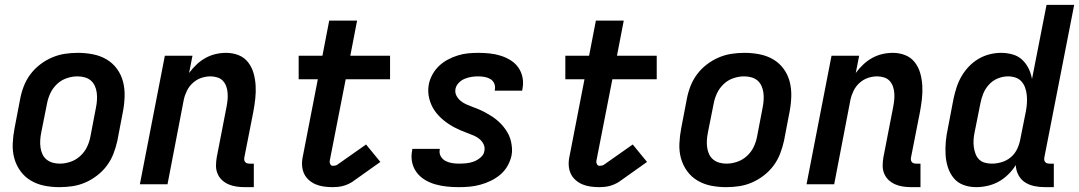

<svg xmlns="http://www.w3.org/2000/svg" viewBox="-20 -760 4451 792"><path d="M225 12Q193 12 163 6Q133 0 107.5 -15Q82 -30 64.5 -54Q47 -78 39 -107Q31 -136 32.5 -168Q34 -200 40 -231L63 -351Q68 -378 78 -404Q88 -430 105 -453Q122 -476 145.5 -494Q169 -512 195 -523Q221 -534 247.5 -538Q274 -542 301 -542Q333 -542 363.5 -536Q394 -530 419.5 -515Q445 -500 462.5 -476Q480 -452 487.5 -423Q495 -394 494 -362Q493 -330 487 -299L464 -179Q458 -152 448 -126Q438 -100 421 -77Q404 -54 380.5 -36Q357 -18 331.5 -7Q306 4 279 8Q252 12 225 12ZM227 -85Q248 -85 270.5 -92.5Q293 -100 311 -116.5Q329 -133 339 -154Q349 -175 353 -197L376 -317Q379 -332 380 -347.5Q381 -363 379 -378Q377 -393 371 -406Q365 -419 354.5 -428Q344 -437 329.5 -441Q315 -445 299 -445Q278 -445 255.5 -437.5Q233 -430 215.5 -413.5Q198 -397 188 -376Q178 -355 174 -333L150 -213Q147 -198 146 -182.5Q145 -167 147 -152Q149 -137 155 -124Q161 -111 172 -102Q183 -93 197 -89Q211 -85 227 -85Z M990 12Q972 12 955 9.5Q938 7 923 0.5Q908 -6 896 -17Q884 -28 877.5 -43.5Q871 -59 871 -76Q871 -93 874 -111L914 -317Q917 -332 918.5 -346.5Q920 -361 919 -375.5Q918 -390 913.5 -403Q909 -416 900 -426Q891 -436 877 -440.5Q863 -445 848 -445Q829 -445 810 -438.5Q791 -432 775.5 -418Q760 -404 751 -385.5Q742 -367 738 -348L671 0H557L660 -530H774L760 -459Q774 -478 791 -494Q808 -510 828 -521Q848 -532 869.5 -537Q891 -542 913 -542Q940 -542 964 -532.5Q988 -523 1003.5 -503Q1019 -483 1026 -458Q1033 -433 1034.5 -406.5Q1036 -380 1033 -353Q1030 -326 1025 -299L988 -111Q987 -106 987.5 -101Q988 -96 991 -92Q994 -88 999 -86.5Q1004 -85 1009 -85H1027V12Z M1353 12Q1334 12 1316 9.5Q1298 7 1282.5 0.5Q1267 -6 1254 -17.5Q1241 -29 1234 -44.5Q1227 -60 1226 -78Q1225 -96 1229 -114L1291 -433H1212V-530H1310L1338 -675H1453L1425 -530H1589V-433H1406L1340 -96Q1339 -89 1342.5 -82.5Q1346 -76 1353 -76Q1358 -76 1363 -77Q1368 -78 1372 -81L1490 -164L1549 -92L1432 -9Q1422 -3 1412.5 1Q1403 5 1393 7.5Q1383 10 1372.5 11Q1362 12 1353 12Z M1873 12Q1848 12 1823.5 9.5Q1799 7 1776 0.5Q1753 -6 1733 -18Q1713 -30 1699 -48.5Q1685 -67 1680 -90.5Q1675 -114 1680 -139L1681 -146H1794V-143Q1791 -128 1798 -115.5Q1805 -103 1817 -96.5Q1829 -90 1843.5 -87.5Q1858 -85 1873 -85Q1888 -85 1903.5 -86.5Q1919 -88 1934 -93.5Q1949 -99 1962.5 -110.5Q1976 -122 1978 -137Q1981 -152 1975 -164.5Q1969 -177 1958.5 -186Q1948 -195 1935 -200.5Q1922 -206 1908.5 -211Q1895 -216 1882 -221.5Q1869 -227 1856.5 -233.5Q1844 -240 1832.5 -247.5Q1821 -255 1810.5 -263.5Q1800 -272 1790.5 -282Q1781 -292 1773 -303.5Q1765 -315 1759.5 -327.5Q1754 -340 1750.5 -354Q1747 -368 1746.5 -382.5Q1746 -397 1749 -413Q1753 -433 1764 -453Q1775 -473 1791.5 -488.5Q1808 -504 1828 -514.5Q1848 -525 1869 -531.5Q1890 -538 1911 -540Q1932 -542 1953 -542Q1977 -542 2000.5 -539.5Q2024 -537 2046 -530Q2068 -523 2087 -511Q2106 -499 2118.5 -481Q2131 -463 2135.5 -440Q2140 -417 2135 -393L2134 -386H2021V-389Q2024 -403 2019 -415Q2014 -427 2003.5 -433.5Q1993 -440 1979.5 -442.5Q1966 -445 1953 -445Q1939 -445 1925.5 -443Q1912 -441 1898 -435.5Q1884 -430 1873 -419Q1862 -408 1859 -394Q1856 -379 1862.5 -366Q1869 -353 1880 -344Q1891 -335 1903.5 -329.5Q1916 -324 1929.5 -319Q1943 -314 1956 -308.5Q1969 -303 1981 -296.5Q1993 -290 2005 -282.5Q2017 -275 2027.5 -266.5Q2038 -258 2047.5 -248Q2057 -238 2065 -226.5Q2073 -215 2079 -202.5Q2085 -190 2088 -176Q2091 -162 2092 -147.5Q2093 -133 2090 -118Q2085 -96 2073.5 -75.5Q2062 -55 2043.5 -39.5Q2025 -24 2004 -14Q1983 -4 1961 2Q1939 8 1917 10Q1895 12 1873 12Z M2453 12Q2434 12 2416 9.5Q2398 7 2382.5 0.5Q2367 -6 2354 -17.5Q2341 -29 2334 -44.5Q2327 -60 2326 -78Q2325 -96 2329 -114L2391 -433H2312V-530H2410L2438 -675H2553L2525 -530H2689V-433H2506L2440 -96Q2439 -89 2442.5 -82.5Q2446 -76 2453 -76Q2458 -76 2463 -77Q2468 -78 2472 -81L2590 -164L2649 -92L2532 -9Q2522 -3 2512.5 1Q2503 5 2493 7.5Q2483 10 2472.5 11Q2462 12 2453 12Z M2975 12Q2943 12 2913 6Q2883 0 2857.5 -15Q2832 -30 2814.5 -54Q2797 -78 2789 -107Q2781 -136 2782.5 -168Q2784 -200 2790 -231L2813 -351Q2818 -378 2828 -404Q2838 -430 2855 -453Q2872 -476 2895.5 -494Q2919 -512 2945 -523Q2971 -534 2997.5 -538Q3024 -542 3051 -542Q3083 -542 3113.5 -536Q3144 -530 3169.5 -515Q3195 -500 3212.5 -476Q3230 -452 3237.5 -423Q3245 -394 3244 -362Q3243 -330 3237 -299L3214 -179Q3208 -152 3198 -126Q3188 -100 3171 -77Q3154 -54 3130.5 -36Q3107 -18 3081.5 -7Q3056 4 3029 8Q3002 12 2975 12ZM2977 -85Q2998 -85 3020.5 -92.5Q3043 -100 3061 -116.5Q3079 -133 3089 -154Q3099 -175 3103 -197L3126 -317Q3129 -332 3130 -347.5Q3131 -363 3129 -378Q3127 -393 3121 -406Q3115 -419 3104.5 -428Q3094 -437 3079.5 -441Q3065 -445 3049 -445Q3028 -445 3005.5 -437.5Q2983 -430 2965.5 -413.5Q2948 -397 2938 -376Q2928 -355 2924 -333L2900 -213Q2897 -198 2896 -182.5Q2895 -167 2897 -152Q2899 -137 2905 -124Q2911 -111 2922 -102Q2933 -93 2947 -89Q2961 -85 2977 -85Z M3740 12Q3722 12 3705 9.5Q3688 7 3673 0.5Q3658 -6 3646 -17Q3634 -28 3627.5 -43.5Q3621 -59 3621 -76Q3621 -93 3624 -111L3664 -317Q3667 -332 3668.5 -346.5Q3670 -361 3669 -375.5Q3668 -390 3663.5 -403Q3659 -416 3650 -426Q3641 -436 3627 -440.5Q3613 -445 3598 -445Q3579 -445 3560 -438.5Q3541 -432 3525.5 -418Q3510 -404 3501 -385.5Q3492 -367 3488 -348L3421 0H3307L3410 -530H3524L3510 -459Q3524 -478 3541 -494Q3558 -510 3578 -521Q3598 -532 3619.5 -537Q3641 -542 3663 -542Q3690 -542 3714 -532.5Q3738 -523 3753.5 -503Q3769 -483 3776 -458Q3783 -433 3784.5 -406.5Q3786 -380 3783 -353Q3780 -326 3775 -299L3738 -111Q3737 -106 3737.5 -101Q3738 -96 3741 -92Q3744 -88 3749 -86.5Q3754 -85 3759 -85H3777V12Z M4007 12Q3979 12 3954.5 3Q3930 -6 3914 -25.5Q3898 -45 3890 -70Q3882 -95 3880.5 -122Q3879 -149 3881.5 -176.5Q3884 -204 3890 -231L3913 -351Q3918 -375 3925.5 -398.5Q3933 -422 3945.5 -444Q3958 -466 3976 -485Q3994 -504 4016 -517Q4038 -530 4062 -536Q4086 -542 4109 -542Q4134 -542 4157 -535.5Q4180 -529 4196.5 -513.5Q4213 -498 4223 -477.5Q4233 -457 4237 -434L4297 -740H4411L4288 -111Q4287 -106 4287.5 -101Q4288 -96 4291 -92Q4294 -88 4299 -86.5Q4304 -85 4309 -85H4327V12H4290Q4267 12 4246 7.5Q4225 3 4208 -8Q4191 -19 4181 -38Q4171 -57 4170 -79Q4157 -58 4138.5 -40Q4120 -22 4099 -10.5Q4078 1 4054 6.5Q4030 12 4007 12ZM4071 -85Q4091 -85 4111.5 -91Q4132 -97 4148.5 -110.5Q4165 -124 4174.5 -143Q4184 -162 4188 -182L4212 -302Q4215 -318 4216 -334.5Q4217 -351 4215.5 -367Q4214 -383 4209 -397.5Q4204 -412 4194 -423.5Q4184 -435 4169 -440Q4154 -445 4138 -445Q4117 -445 4096 -436.5Q4075 -428 4059.5 -411Q4044 -394 4036 -374Q4028 -354 4024 -333L4000 -213Q3997 -198 3996 -183Q3995 -168 3997 -153.5Q3999 -139 4004 -125.5Q4009 -112 4018.5 -102.5Q4028 -93 4042 -89Q4056 -85 4071 -85Z"/></svg>

Font: Lode Term
Style: Bold Italic
Weight: 700
Italic angle: -11°
Monospace: yes
Designer: Belleve Invis
Foundry: Belleve Invis
Version: Version 29.2.0